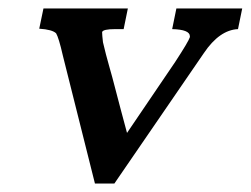

<svg xmlns="http://www.w3.org/2000/svg" viewBox="-20 -433 594 455"><path d="M205 2 129 -301Q124 -323 120 -336Q116 -349 113 -354Q104 -363 73 -365L83 -413H283L273 -364H253Q224 -364 222 -357Q222 -354 222.5 -347.5Q223 -341 224 -333Q231 -303 238.5 -277Q246 -251 252.5 -225.5Q259 -200 266 -174Q273 -148 281 -118L395 -286Q427 -335 430 -345Q430 -346 430 -347Q430 -363 388 -364L398 -413H554L544 -364Q500 -362 463 -307L251 2Z"/></svg>

Font: New Athena Unicode
Style: Bold Italic
Weight: 700
Designer: J. Rusten 1997; rev. by R. Hancock 2001, 2002, rev. by D. Mastronarde 2002-2021
Foundry: Society for Classical Studies (formerly American Philological Association)
Version: Version 5.008